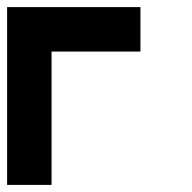

<svg xmlns="http://www.w3.org/2000/svg" viewBox="-20 -520 540 540"><path d="M125 0H0V-500H375V-375H125Z"/></svg>

Font: Tiny5
Style: Regular
Weight: 400
Designer: Stefan Schmidt
Foundry: Made with Bits'n'Picas by Kreative Software
Version: Version 1.002; ttfautohint (v1.8.4.7-5d5b)